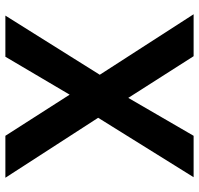

<svg xmlns="http://www.w3.org/2000/svg" viewBox="-33 -707 740 714"><g transform="rotate(-90 337.0 -350.0)"><path d="M35 0 256 -355 33 -700H189L342 -461L483 -700H636L416 -349L641 0H485L330 -243L189 0Z"/></g></svg>

Font: DM Sans 9pt
Style: Bold
Weight: 700
Version: Version 4.004;gftools[0.9.30]